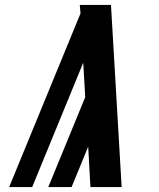

<svg xmlns="http://www.w3.org/2000/svg" viewBox="-20 -755 640 775"><path d="M471 0H345L336 -163L269 0H175L324 -363L316 -502L110 0H17L305 -701L302 -735H428Z"/></svg>

Font: Iosevka Aile Extrabold
Style: Italic
Weight: 800
Italic angle: -9°
Designer: Belleve Invis
Foundry: Belleve Invis
Version: Version 31.1.0; ttfautohint (v1.8.4)